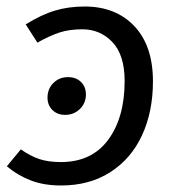

<svg xmlns="http://www.w3.org/2000/svg" viewBox="-20 -558 546 590"><path d="M450 -308Q450 -215 416.5 -142.5Q383 -70 319 -29Q255 12 168 12Q116 12 76 -3Q36 -18 1 -47L44 -99Q74 -78 101.5 -69Q129 -60 167 -60Q262 -60 312.5 -128.5Q363 -197 363 -309Q363 -389 325.5 -428.5Q288 -468 233 -468Q193 -468 162.5 -458Q132 -448 95 -427L59 -483Q107 -513 149 -525.5Q191 -538 240 -538Q336 -538 393 -477.5Q450 -417 450 -308ZM126 -258Q126 -285 144 -303Q162 -321 189 -321Q214 -321 229 -306Q244 -291 244 -268Q244 -241 225.5 -223Q207 -205 180 -205Q156 -205 141 -220Q126 -235 126 -258Z"/></svg>

Font: FiraGO Book
Style: Italic
Weight: 350
Italic angle: -8°
Designer: bBox Type GmbH
Foundry: bBox Type GmbH
Version: Version 1.001